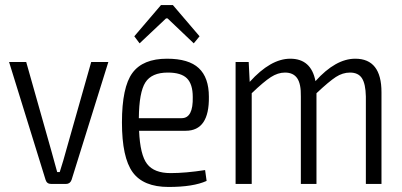

<svg xmlns="http://www.w3.org/2000/svg" viewBox="-20 -730 1596 762"><path d="M410 -484 264 -16Q258 0 242 0H183Q166 0 161 -16L16 -484H84L183 -134L207 -47H217Q233 -97 243 -135L342 -484Z M534 -558 513 -586 619 -710H666L772 -586L749 -558L645 -657H639ZM657 -43Q716 -43 794 -55L800 -12Q747 12 649 12Q549 12 506.5 -46.5Q464 -105 464 -244Q464 -384 505.5 -440.5Q547 -497 643 -497Q729 -497 769 -459.5Q809 -422 809 -346Q811 -211 717 -211H532Q536 -115 564 -79Q592 -43 657 -43ZM646 -442Q582 -442 557 -403Q532 -364 531 -261H701Q747 -261 745 -345Q745 -396 722 -419Q699 -442 646 -442Z M1390 -497Q1494 -497 1494 -364V0H1432V-347Q1431 -397 1416.5 -419.5Q1402 -442 1369 -442Q1340 -442 1313 -424.5Q1286 -407 1236 -360V0H1174V-347Q1175 -397 1159.5 -419.5Q1144 -442 1111 -442Q1083 -442 1055 -424Q1027 -406 979 -360V0H915V-484H967L971 -405Q1054 -497 1132 -497Q1215 -497 1232 -408Q1312 -497 1390 -497Z"/></svg>

Font: exo2condensed_l
Style: Regular
Weight: 300
Width: 3
Designer: Natanael Gama
Version: Version 1.001;PS 001.001;hotconv 1.0.70;makeotf.lib2.5.58329